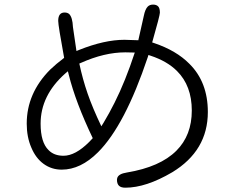

<svg xmlns="http://www.w3.org/2000/svg" viewBox="-20 -785 1040 852"><path d="M253.9 -32.2Q337.9 -32.2 415 -109.4Q534.2 -228.5 635.7 -531.2L638.7 -541L647.5 -538.1Q721.7 -513.7 765.6 -469.7Q831.1 -404.3 831.1 -294.4Q831.1 -184.6 762.7 -116.2Q690.4 -43.9 543 -19.5Q504.9 -13.7 500 5.9Q499 8.8 499 12.7Q499 30.3 507.8 39.1Q516.6 47.9 536.1 47.9Q627.9 47.9 744.1 -20.5Q902.3 -116.2 902.3 -288.1Q902.3 -420.9 820.3 -502Q762.7 -560.5 664.1 -593.8L655.3 -596.7Q689.5 -716.8 689.5 -728.5Q689.5 -749 681.6 -756.8Q673.8 -764.6 659.2 -764.6Q644.5 -764.6 635.7 -755.9Q624 -744.1 618.2 -714.8L593.8 -606.4L532.2 -608.4Q443.4 -608.4 331.1 -563.5L319.3 -558.6L303.7 -665Q301.8 -708 287.1 -722.7Q279.3 -729.5 266.6 -729.5Q238.3 -729.5 238.3 -692.4Q238.3 -671.9 264.6 -528.3Q228.5 -501 202.1 -475.6Q98.6 -371.1 98.6 -236.3Q98.6 -176.8 119.1 -129.9Q138.7 -83 173.8 -57.6Q209 -32.2 253.9 -32.2ZM338.9 -505.9Q443.4 -552.7 536.1 -552.7Q536.1 -552.7 578.1 -551.8Q536.1 -423.8 488.3 -329.1Q464.8 -282.2 439.5 -240.2L429.7 -224.6Q390.6 -306.6 368.7 -370.1Q346.7 -433.6 332 -502.9ZM160.2 -236.3Q160.2 -361.3 268.6 -458L281.2 -468.8L285.2 -453.1Q315.4 -331.1 391.6 -171.9Q381.8 -161.1 376 -155.3Q314.5 -93.8 261.7 -93.8Q219.7 -93.8 195.3 -119.1Q160.2 -153.3 160.2 -236.3Z"/></svg>

Font: FakePearl
Style: ExtraLight
Weight: 300
Version: Version 1.2